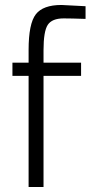

<svg xmlns="http://www.w3.org/2000/svg" viewBox="-20 -752 364 772"><path d="M155 -447V0H95V-447H30V-500H95V-551Q95 -657 124 -694.5Q153 -732 227 -732L324 -727V-676Q265 -678 236 -678Q189 -678 172 -652Q155 -626 155 -550V-500H306V-447Z"/></svg>

Font: Titillium Web
Style: Light
Weight: 300
Version: Version 1.001;PS 57.000;hotconv 1.0.70;makeotf.lib2.5.55311